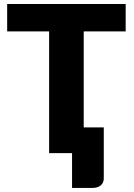

<svg xmlns="http://www.w3.org/2000/svg" viewBox="-20 -748 653 938"><path d="M389 -594.5V-125.5H487V124Q487 145 472.2 157.5Q457.5 170 434 170H332V0H220V-594.5H15V-728.5H594V-594.5Z"/></svg>

Font: Lato ExtraBold
Style: Regular
Weight: 800
Designer: Lukasz Dziedzic with Adam Twardoch and Botio Nikoltchev
Foundry: tyPoland Lukasz Dziedzic
Version: Version 2.015; 2015-08-06; http://www.latofonts.com/